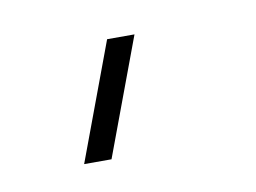

<svg xmlns="http://www.w3.org/2000/svg" viewBox="-33 -42 295 221"><g transform="rotate(-10 114.0 68.5)"><path d="M51 137 102 0H134L83 137Z"/></g></svg>

Font: AXENEO7
Style: Regular
Weight: 400
Designer: Hector Gatti, Simon Guibord
Foundry: Omnibus-Type, Jean-Christophe Thérien
Version: Version 1.000